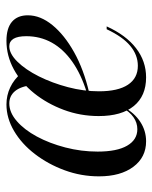

<svg xmlns="http://www.w3.org/2000/svg" viewBox="42 -508 477 601"><g transform="rotate(-90 280.5 -207.5)"><path d="M138.7 11.3Q88.7 11.3 58.9 -28.6Q29 -68.5 29 -136.3Q29 -191.9 48 -243.5Q66.9 -295.2 98.8 -336.7Q130.6 -378.2 171 -402Q211.3 -425.8 254 -425.8Q282.3 -425.8 307.3 -414.1Q332.3 -402.4 352.4 -379L314.5 -346Q310.5 -381.5 295.6 -399.2Q280.6 -416.9 257.3 -416.9Q229 -416.9 202 -393.5Q175 -370.2 153.6 -330.6Q132.3 -291.1 119.4 -241.5Q106.5 -191.9 106.5 -140.3Q106.5 -79.8 125 -48Q143.5 -16.1 176.6 -16.1Q196.8 -16.1 214.1 -28.2Q231.5 -40.3 245.2 -65.3L246 -58.9Q227.4 -25 199.6 -6.9Q171.8 11.3 138.7 11.3ZM338.7 11.3Q280.6 11.3 249.2 -27Q217.7 -65.3 217.7 -137.1Q217.7 -194.4 237.1 -246.4Q256.5 -298.4 289.1 -339.1Q321.8 -379.8 364.1 -402.8Q406.5 -425.8 453.2 -425.8Q492.7 -425.8 512.9 -408.5Q533.1 -391.1 533.1 -358.9Q533.1 -319.4 502.4 -281.9Q471.8 -244.4 417.7 -214.1Q363.7 -183.9 291.1 -166.9V-174.2Q348.4 -191.9 387.9 -219.8Q427.4 -247.6 447.6 -283.9Q467.7 -320.2 467.7 -363.7Q467.7 -390.3 459.7 -403.6Q451.6 -416.9 436.3 -416.9Q412.9 -416.9 387.9 -391.5Q362.9 -366.1 341.9 -324.2Q321 -282.3 308.1 -233.1Q295.2 -183.9 295.2 -136.3Q295.2 -76.6 315.7 -45.6Q336.3 -14.5 375 -14.5Q408.9 -14.5 437.5 -38.3Q466.1 -62.1 489.5 -112.1H498.4Q471 -51.6 430.2 -20.2Q389.5 11.3 338.7 11.3Z"/></g></svg>

Font: Playfair 144pt SemiCondensed
Style: Italic
Weight: 400
Width: 4
Italic angle: -15.6°
Designer: Claus Eggers Sørensen
Foundry: Claus Eggers Sørensen
Version: Version 2.203